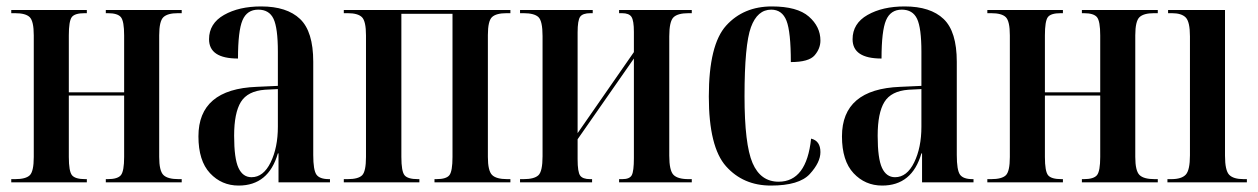

<svg xmlns="http://www.w3.org/2000/svg" viewBox="-20 -567 3911 597"><path d="M15 0H250V-10H245Q214 -10 204 -22Q194 -34 194 -79V-270H366V-79Q366 -35 356 -22.5Q346 -10 315 -10H309V0H545V-10H535Q501 -10 488 -23Q475 -36 475 -79V-457Q475 -501 488 -513.5Q501 -526 533 -526H545V-536H309V-526H315Q346 -526 356 -513.5Q366 -501 366 -457V-280H194V-457Q194 -501 203 -513.5Q212 -526 243 -526H250V-536H15V-526H27Q60 -526 72.5 -513.5Q85 -501 85 -457V-79Q85 -34 72.5 -22Q60 -10 27 -10H15Z M722 10Q815 10 844 -90H846V0H1006V-10H1003Q974 -10 964 -24Q954 -38 954 -85V-375Q954 -469 913 -508Q872 -547 792 -547Q723 -547 676.5 -520.5Q630 -494 630 -445Q630 -385 720 -385Q720 -471 734 -504Q748 -537 783 -537Q817 -537 830.5 -508.5Q844 -480 844 -406V-300L778 -297Q597 -290 597 -143Q597 -67 633 -28.5Q669 10 722 10ZM762 -16Q735 -16 721.5 -45Q708 -74 708 -145Q708 -216 729 -250Q750 -284 804 -288L844 -290V-173Q844 -108 821.5 -62Q799 -16 762 -16Z M1049 0H1284V-10H1279Q1248 -10 1238 -22Q1228 -34 1228 -79V-524H1387V-79Q1387 -35 1377.5 -22.5Q1368 -10 1337 -10H1331V0H1567V-10H1557Q1523 -10 1510 -23Q1497 -36 1497 -79V-458Q1497 -502 1510 -514Q1523 -526 1555 -526H1567V-536H1049V-526H1061Q1093 -526 1105.5 -513.5Q1118 -501 1118 -457V-79Q1118 -34 1106 -22Q1094 -10 1061 -10H1049Z M1597 0H1821V-10H1815Q1792 -10 1784 -21Q1776 -32 1776 -72V-134L1951 -385V-75Q1951 -35 1944.5 -22.5Q1938 -10 1915 -10H1905V0H2131V-10H2121Q2087 -10 2074 -23.5Q2061 -37 2061 -83V-454Q2061 -500 2074 -513Q2087 -526 2121 -526H2131V-536H1905V-526H1914Q1936 -526 1943.5 -514.5Q1951 -503 1951 -468V-405L1776 -153V-466Q1776 -504 1784 -515Q1792 -526 1816 -526H1823V-536H1597V-526H1608Q1641 -526 1654 -514Q1667 -502 1667 -455V-81Q1667 -34 1654 -22Q1641 -10 1608 -10H1597Z M2377 10Q2465 10 2498 -26Q2531 -62 2531 -94Q2531 -129 2502 -136Q2488 -2 2401 -2Q2345 -2 2320 -60Q2295 -118 2295 -268Q2295 -428 2315 -482.5Q2335 -537 2378 -537Q2412 -537 2425.5 -502.5Q2439 -468 2439 -374Q2495 -374 2513 -395Q2531 -416 2531 -441Q2531 -484 2495 -515.5Q2459 -547 2380 -547Q2292 -547 2238 -487.5Q2184 -428 2184 -267Q2184 -110 2237.5 -50Q2291 10 2377 10Z M2723 10Q2816 10 2845 -90H2847V0H3007V-10H3004Q2975 -10 2965 -24Q2955 -38 2955 -85V-375Q2955 -469 2914 -508Q2873 -547 2793 -547Q2724 -547 2677.5 -520.5Q2631 -494 2631 -445Q2631 -385 2721 -385Q2721 -471 2735 -504Q2749 -537 2784 -537Q2818 -537 2831.5 -508.5Q2845 -480 2845 -406V-300L2779 -297Q2598 -290 2598 -143Q2598 -67 2634 -28.5Q2670 10 2723 10ZM2763 -16Q2736 -16 2722.5 -45Q2709 -74 2709 -145Q2709 -216 2730 -250Q2751 -284 2805 -288L2845 -290V-173Q2845 -108 2822.5 -62Q2800 -16 2763 -16Z M3050 0H3285V-10H3280Q3249 -10 3239 -22Q3229 -34 3229 -79V-270H3401V-79Q3401 -35 3391 -22.5Q3381 -10 3350 -10H3344V0H3580V-10H3570Q3536 -10 3523 -23Q3510 -36 3510 -79V-457Q3510 -501 3523 -513.5Q3536 -526 3568 -526H3580V-536H3344V-526H3350Q3381 -526 3391 -513.5Q3401 -501 3401 -457V-280H3229V-457Q3229 -501 3238 -513.5Q3247 -526 3278 -526H3285V-536H3050V-526H3062Q3095 -526 3107.5 -513.5Q3120 -501 3120 -457V-79Q3120 -34 3107.5 -22Q3095 -10 3062 -10H3050Z M3610 0H3857V-10H3847Q3815 -10 3802 -23.5Q3789 -37 3789 -83V-536H3612V-526H3624Q3654 -526 3667 -512.5Q3680 -499 3680 -454V-84Q3680 -38 3667 -24Q3654 -10 3622 -10H3610Z"/></svg>

Font: Noto Serif Display Condensed Semi
Style: Regular
Weight: 600
Width: 3
Designer: Monotype Design Team
Foundry: Monotype Imaging Inc.
Version: Version 1.900